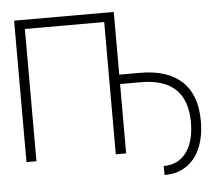

<svg xmlns="http://www.w3.org/2000/svg" viewBox="-56 -770 1088 956"><g transform="rotate(-5 488.0 -291.5)"><path d="M546.9 -393.6H651.4Q787.6 -393.6 859.6 -326.4Q931.6 -259.3 931.6 -127.9Q931.6 -51.8 907.7 5.1Q883.8 62 837.9 93Q792 124 728.5 124L727.5 79.1Q776.9 79.1 811.5 53.7Q846.2 28.3 864 -17.8Q881.8 -64 881.8 -125Q881.8 -346.7 651.4 -346.7H546.9V0H495.1V-661.1H98.6V0H48.8V-707H546.9Z"/></g></svg>

Font: Pretendard JP ExtraLight
Style: Regular
Weight: 200
Designer: Base glyphs from Inter by Rasmus Andersson; Hangeul glyphs from Noto Sans CJK(Source Han Sans) by Jang Soo-young and Kan
Foundry: Kil Hyung-jin
Version: Version 1.309